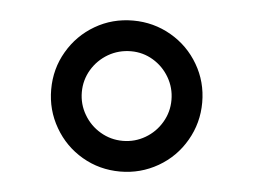

<svg xmlns="http://www.w3.org/2000/svg" viewBox="-34 -692 492 374"><g transform="rotate(5 212.5 -504.5)"><path d="M212.6 -357.3Q252.6 -357.3 286.8 -377Q320.9 -396.7 340.6 -430.9Q360.4 -465 360.4 -505.1Q360.4 -545.6 340.6 -579.3Q320.9 -613.1 286.9 -632.8Q252.8 -652.5 212.6 -652.5Q172 -652.5 138.3 -632.8Q104.6 -613.1 84.9 -579.3Q65.1 -545.6 65.1 -505.1Q65.1 -464.8 84.9 -430.8Q104.6 -396.7 138.4 -377Q172.2 -357.3 212.7 -357.3ZM300.3 -504.9Q300.3 -481.1 288.4 -461.1Q276.6 -441 256.5 -429.2Q236.3 -417.3 212.6 -417.3Q189 -417.3 168.8 -429.2Q148.7 -441 136.9 -461.2Q125 -481.3 125 -505.1Q125 -528.6 136.9 -548.8Q148.9 -568.9 169.2 -580.8Q189.6 -592.6 213.9 -592.6Q237.1 -592.6 256.9 -580.8Q276.8 -568.9 288.5 -548.8Q300.3 -528.6 300.3 -504.9Z"/></g></svg>

Font: Arad-VF Thin Dots1
Style: Regular
Weight: 100
Designer: Mohammad Darvishi
Version: Version 1.000;August 30, 2024;FontCreator 15.0.0.2992 64-bit